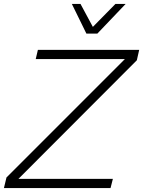

<svg xmlns="http://www.w3.org/2000/svg" viewBox="-51 -958 729 978"><path d="M389 -787 315 -938H359L422 -821L537 -938H589L445 -787ZM524 -47 512 0H-31L-18 -54L585 -657H131L142 -704H658L646 -651L43 -47Z"/></svg>

Font: Prodigy Sans Light
Style: Italic
Weight: 300
Italic angle: -13°
Designer: Wei Huang
Foundry: Wei Huang
Version: Version 1.003; ttfautohint (v1.8.3)